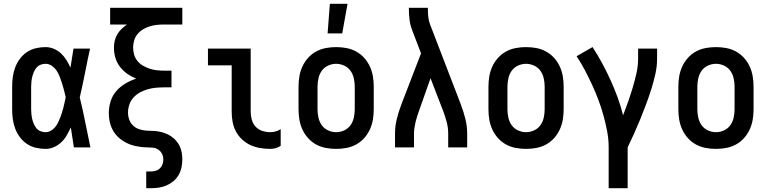

<svg xmlns="http://www.w3.org/2000/svg" viewBox="-20 -776 4040 1011"><path d="M220 8Q194 8 168.5 2Q143 -4 121.5 -18.5Q100 -33 84.5 -54Q69 -75 60 -99Q51 -123 47.5 -148.5Q44 -174 44 -200V-320Q44 -346 47.5 -371.5Q51 -397 60 -421Q69 -445 84.5 -466Q100 -487 121.5 -501.5Q143 -516 168.5 -522Q194 -528 220 -528Q242 -528 263.5 -519Q285 -510 301.5 -494.5Q318 -479 330 -459.5Q342 -440 351 -420Q355 -445 359 -470Q363 -495 367 -520H454Q440 -456 427.5 -391.5Q415 -327 400 -263Q416 -198 429 -132Q442 -66 456 0H369Q365 -26 361 -52.5Q357 -79 353 -105Q343 -84 331.5 -63.5Q320 -43 303 -27Q286 -11 264.5 -1.5Q243 8 220 8ZM220 -80Q234 -80 246.5 -87Q259 -94 268.5 -104.5Q278 -115 284.5 -128Q291 -141 296 -154Q301 -167 305.5 -180.5Q310 -194 313.5 -208Q317 -222 320 -236Q323 -250 326 -264Q322 -282 317.5 -299.5Q313 -317 307.5 -334.5Q302 -352 295.5 -369.5Q289 -387 279 -402.5Q269 -418 253.5 -429Q238 -440 220 -440Q206 -440 193.5 -435Q181 -430 172.5 -420Q164 -410 158.5 -397.5Q153 -385 150 -372.5Q147 -360 145.5 -346.5Q144 -333 144 -320V-200Q144 -187 145.5 -173.5Q147 -160 150 -147.5Q153 -135 158.5 -122.5Q164 -110 172.5 -100Q181 -90 193.5 -85Q206 -80 220 -80Z M750 215V127H773Q786 127 799 123.5Q812 120 821.5 111Q831 102 835.5 89.5Q840 77 840 64Q840 48 833 34Q826 20 813 11.5Q800 3 785 1.5Q770 0 754.5 0Q739 0 724 -2Q709 -4 694 -7Q679 -10 664.5 -15.5Q650 -21 637 -28.5Q624 -36 612 -45.5Q600 -55 590 -67Q580 -79 573 -92.5Q566 -106 561.5 -120.5Q557 -135 555 -150.5Q553 -166 553 -181Q553 -212 562.5 -242.5Q572 -273 592.5 -296.5Q613 -320 640 -336Q667 -352 697 -362Q672 -372 650 -387.5Q628 -403 611.5 -424.5Q595 -446 587.5 -472Q580 -498 580 -525Q580 -543 584 -561Q588 -579 597.5 -595Q607 -611 620.5 -624Q634 -637 649 -647H560V-735H940V-647H845Q826 -647 806.5 -645Q787 -643 769 -637.5Q751 -632 734 -622Q717 -612 704.5 -597Q692 -582 686.5 -563.5Q681 -545 681 -525Q681 -506 686.5 -487.5Q692 -469 704.5 -454Q717 -439 734 -429.5Q751 -420 769 -414Q787 -408 806.5 -406Q826 -404 845 -404H883V-316H845Q823 -316 801 -314Q779 -312 758 -306Q737 -300 717.5 -289.5Q698 -279 683 -262.5Q668 -246 661 -225Q654 -204 654 -182Q654 -164 660 -147Q666 -130 678.5 -117Q691 -104 708 -97.5Q725 -91 742.5 -89Q760 -87 778 -87Q796 -87 813.5 -84Q831 -81 848 -75Q865 -69 880 -59Q895 -49 907 -35.5Q919 -22 926.5 -6Q934 10 937 28Q940 46 940 64Q940 85 935.5 106Q931 127 920.5 145.5Q910 164 893 178Q876 192 856.5 200.5Q837 209 816 212Q795 215 773 215Z M1403 8Q1376 8 1349.5 3.5Q1323 -1 1299 -12Q1275 -23 1255 -41.5Q1235 -60 1222.5 -83.5Q1210 -107 1205 -133.5Q1200 -160 1200 -187V-432H1075V-520H1300V-187Q1300 -166 1306 -145Q1312 -124 1326.5 -108.5Q1341 -93 1361.5 -86.5Q1382 -80 1403 -80Q1418 -80 1432 -84Q1446 -88 1458 -96V-8Q1446 0 1432 4Q1418 8 1403 8Z M1750 8Q1723 8 1696 3Q1669 -2 1645 -15Q1621 -28 1602.5 -48.5Q1584 -69 1572.5 -94Q1561 -119 1556.5 -146Q1552 -173 1552 -200V-320Q1552 -347 1556.5 -374Q1561 -401 1572.5 -426Q1584 -451 1602.5 -471.5Q1621 -492 1645 -505Q1669 -518 1696 -523Q1723 -528 1750 -528Q1777 -528 1804 -523Q1831 -518 1855 -505Q1879 -492 1897.5 -471.5Q1916 -451 1927.5 -426Q1939 -401 1943.5 -374Q1948 -347 1948 -320V-200Q1948 -173 1943.5 -146Q1939 -119 1927.5 -94Q1916 -69 1897.5 -48.5Q1879 -28 1855 -15Q1831 -2 1804 3Q1777 8 1750 8ZM1750 -80Q1772 -80 1792.5 -89.5Q1813 -99 1825.5 -116.5Q1838 -134 1843 -156Q1848 -178 1848 -200V-320Q1848 -342 1843 -364Q1838 -386 1825.5 -403.5Q1813 -421 1792.5 -430.5Q1772 -440 1750 -440Q1728 -440 1707.5 -430.5Q1687 -421 1674.5 -403.5Q1662 -386 1657 -364Q1652 -342 1652 -320V-200Q1652 -178 1657 -156Q1662 -134 1674.5 -116.5Q1687 -99 1707.5 -89.5Q1728 -80 1750 -80ZM1705 -600 1717 -756H1810L1782 -600Z M2060 0V-74Q2060 -112 2069.5 -150Q2079 -188 2093 -225L2197 -495L2150 -618Q2140 -644 2136.5 -672Q2133 -700 2133 -728V-735H2233V-728Q2233 -708 2235 -688Q2237 -668 2244 -649L2407 -225Q2421 -188 2430.5 -150Q2440 -112 2440 -74V0H2340V-74Q2340 -104 2332 -134Q2324 -164 2313 -193L2247 -364L2187 -194Q2182 -180 2177 -165Q2172 -150 2168.5 -135Q2165 -120 2162.5 -104.5Q2160 -89 2160 -74V0Z M2750 8Q2723 8 2696 3Q2669 -2 2645 -15Q2621 -28 2602.5 -48.5Q2584 -69 2572.5 -94Q2561 -119 2556.5 -146Q2552 -173 2552 -200V-320Q2552 -347 2556.5 -374Q2561 -401 2572.5 -426Q2584 -451 2602.5 -471.5Q2621 -492 2645 -505Q2669 -518 2696 -523Q2723 -528 2750 -528Q2777 -528 2804 -523Q2831 -518 2855 -505Q2879 -492 2897.5 -471.5Q2916 -451 2927.5 -426Q2939 -401 2943.5 -374Q2948 -347 2948 -320V-200Q2948 -173 2943.5 -146Q2939 -119 2927.5 -94Q2916 -69 2897.5 -48.5Q2879 -28 2855 -15Q2831 -2 2804 3Q2777 8 2750 8ZM2750 -80Q2772 -80 2792.5 -89.5Q2813 -99 2825.5 -116.5Q2838 -134 2843 -156Q2848 -178 2848 -200V-320Q2848 -342 2843 -364Q2838 -386 2825.5 -403.5Q2813 -421 2792.5 -430.5Q2772 -440 2750 -440Q2728 -440 2707.5 -430.5Q2687 -421 2674.5 -403.5Q2662 -386 2657 -364Q2652 -342 2652 -320V-200Q2652 -178 2657 -156Q2662 -134 2674.5 -116.5Q2687 -99 2707.5 -89.5Q2728 -80 2750 -80Z M3185 215V0Q3185 -43 3177 -85Q3169 -127 3157.5 -168.5Q3146 -210 3131 -250Q3116 -290 3098 -329Q3080 -368 3060 -406Q3040 -444 3016 -480L3100 -528Q3127 -487 3150.5 -443.5Q3174 -400 3194.5 -355Q3215 -310 3232 -263.5Q3249 -217 3261 -169Q3275 -205 3288 -242Q3301 -279 3312 -316Q3323 -353 3331.5 -391Q3340 -429 3340 -468V-520H3440V-468Q3440 -427 3431 -386.5Q3422 -346 3409.5 -306.5Q3397 -267 3382.5 -228Q3368 -189 3352.5 -151Q3337 -113 3320 -75Q3303 -37 3285 0V215Z M3750 8Q3723 8 3696 3Q3669 -2 3645 -15Q3621 -28 3602.5 -48.5Q3584 -69 3572.5 -94Q3561 -119 3556.5 -146Q3552 -173 3552 -200V-320Q3552 -347 3556.5 -374Q3561 -401 3572.5 -426Q3584 -451 3602.5 -471.5Q3621 -492 3645 -505Q3669 -518 3696 -523Q3723 -528 3750 -528Q3777 -528 3804 -523Q3831 -518 3855 -505Q3879 -492 3897.5 -471.5Q3916 -451 3927.5 -426Q3939 -401 3943.5 -374Q3948 -347 3948 -320V-200Q3948 -173 3943.5 -146Q3939 -119 3927.5 -94Q3916 -69 3897.5 -48.5Q3879 -28 3855 -15Q3831 -2 3804 3Q3777 8 3750 8ZM3750 -80Q3772 -80 3792.5 -89.5Q3813 -99 3825.5 -116.5Q3838 -134 3843 -156Q3848 -178 3848 -200V-320Q3848 -342 3843 -364Q3838 -386 3825.5 -403.5Q3813 -421 3792.5 -430.5Q3772 -440 3750 -440Q3728 -440 3707.5 -430.5Q3687 -421 3674.5 -403.5Q3662 -386 3657 -364Q3652 -342 3652 -320V-200Q3652 -178 3657 -156Q3662 -134 3674.5 -116.5Q3687 -99 3707.5 -89.5Q3728 -80 3750 -80Z"/></svg>

Font: Iosevka Term Curly Semibold
Style: Regular
Weight: 600
Designer: Belleve Invis
Foundry: Belleve Invis
Version: Version 32.3.0